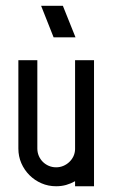

<svg xmlns="http://www.w3.org/2000/svg" viewBox="-20 -648 406 668"><path d="M109.9 -438.5V-131.3Q109.9 -117.7 115 -105.7Q120.1 -93.8 128.9 -85Q137.7 -76.2 149.7 -71Q161.6 -65.9 175.3 -65.9Q188.5 -65.9 200.2 -70.8Q211.9 -75.7 220.9 -84.2Q230 -92.8 235.4 -104Q240.7 -115.2 241.2 -128.4V-438.5H307.1V0H241.2V-17.6Q226.6 -9.3 210.2 -4.6Q193.8 0 175.3 0Q147.9 0 124.3 -10.3Q100.6 -20.5 82.5 -38.6Q64.5 -56.6 54.2 -80.3Q43.9 -104 43.9 -131.3V-438.5ZM123 -627.9H198.7L242.7 -518.1H166.5Z"/></svg>

Font: Aeronef
Style: Regular
Weight: 400
Designer: Peter Wiegel - CAT-Fonts Germany
Foundry: CAT-Fonts, Peter Wiegel
Version: Version 0.002